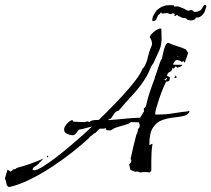

<svg xmlns="http://www.w3.org/2000/svg" viewBox="-154 -640 867 788"><path d="M-117 128Q-127 123 -128 112Q-129 101 -134 93L-123 56L-111 64H-109L-99 55L-91 54L-85 49Q-30 35 21 12H23Q16 20 5 31Q-6 42 -16 47L-21 56L-15 59Q-3 59 21.5 44Q46 29 76 6Q106 -17 136 -42.5Q166 -68 189.5 -89Q213 -110 224 -121Q211 -118 197.5 -114Q184 -110 170 -108Q165 -103 159 -94Q153 -85 144 -85Q134 -85 121.5 -90.5Q109 -96 109 -109Q109 -119 121.5 -133Q134 -147 144 -147L146 -141Q158 -140 170 -139.5Q182 -139 194 -139L204 -142L213 -139Q221 -146 231.5 -147Q242 -148 252 -148Q268 -164 295 -191Q322 -218 351 -249.5Q380 -281 402 -310Q424 -339 431 -358L433 -361L434 -360Q447 -379 452 -402Q457 -425 465 -445V-444Q466 -446 468 -451Q470 -456 470 -458Q470 -474 461 -487Q461 -493 469 -501.5Q477 -510 487 -516.5Q497 -523 503 -523Q508 -523 508 -521L509 -496Q511 -459 500 -434Q489 -409 474 -377V-379Q466 -368 461 -355Q456 -342 449 -329Q426 -289 394 -254.5Q362 -220 332 -185H331Q323 -185 314 -172.5Q305 -160 301 -153H298L290 -148V-147Q322 -149 355 -152.5Q388 -156 421 -157L437 -183L436 -194L445 -204Q451 -233 460.5 -261.5Q470 -290 481 -318V-322Q484 -328 490 -346.5Q496 -365 501.5 -381Q507 -397 510 -397Q512 -404 515 -420Q518 -436 523.5 -450Q529 -464 537 -464Q555 -456 573.5 -450.5Q592 -445 609 -437L618 -423Q615 -413 611.5 -403Q608 -393 604 -383L598 -390L593 -385Q584 -393 571 -394Q566 -392 562 -386.5Q558 -381 556 -375Q562 -374 568.5 -374Q575 -374 582 -374H594Q593 -369 586 -366.5Q579 -364 574 -362L567 -368L559 -358L553 -361Q553 -350 545 -346L535 -340L531 -329L544 -322L541 -309L534 -305L529 -306Q525 -300 517 -281.5Q509 -263 501.5 -241Q494 -219 488.5 -200.5Q483 -182 483 -175V-170H497Q527 -170 557 -175Q587 -180 617 -183L621 -185L624 -183Q618 -168 599.5 -164Q581 -160 557.5 -157.5Q534 -155 511.5 -147Q489 -139 474 -116.5Q459 -94 459 -49V-44L460 -45L472 -50Q469 -32 468 -14.5Q467 3 467 20V60L461 68Q456 67 451 66.5Q446 66 441 66Q437 66 432 66.5Q427 67 422 68Q418 66 412.5 64.5Q407 63 401 65Q392 62 381 57L376 34Q385 29 385 18L382 12Q387 -13 393 -37Q399 -61 405 -85Q408 -91 410 -97Q412 -103 412 -109L418 -117L420 -125L416 -138L382 -139Q382 -135 367 -130Q352 -125 335.5 -120.5Q319 -116 314 -113Q310 -111 305 -107.5Q300 -104 294 -105L283 -106L279 -115L274 -112H256L246 -104H247L237 -94H235L212 -76L213 -75Q183 -47 143 -15.5Q103 16 58 45.5Q13 75 -32 97Q-77 119 -117 128ZM577 -406 578 -409H576L574 -407ZM565 -320 561 -321 568 -331 571 -321ZM526 -310 531 -317 530 -320 520 -313ZM38 5 40 -1 43 0 44 4 43 5ZM483 -556Q481 -555 478.5 -554Q476 -553 474 -553Q471 -553 471 -559Q471 -569 478 -580.5Q485 -592 488 -597Q494 -602 502 -607.5Q510 -613 518 -615Q526 -619 545 -619Q550 -619 552.5 -618.5Q555 -618 558 -618Q560 -618 560.5 -615Q561 -612 563 -613L573 -614Q576 -614 584.5 -611Q593 -608 594 -607Q599 -606 609 -600Q619 -594 624 -597Q628 -599 630 -599Q635 -599 638.5 -595Q642 -591 647 -591Q656 -591 666 -596Q670 -598 674 -604Q678 -610 682 -617Q684 -620 687 -620Q689 -620 691.5 -618Q694 -616 692 -611Q690 -606 688 -598Q686 -590 684 -588Q682 -584 674 -576Q673 -575 667.5 -571.5Q662 -568 657 -568Q655 -568 654 -568.5Q653 -569 649 -567Q648 -566 648 -564Q648 -561 642 -559Q636 -557 633 -556Q630 -556 627 -556.5Q624 -557 616 -558Q611 -565 604 -566H600Q594 -566 590 -569Q586 -572 578 -574Q576 -577 574 -578.5Q572 -580 567 -575Q567 -575 564 -574.5Q561 -574 562 -577L563 -581Q563 -586 552 -585Q551 -582 547 -582Q543 -582 538 -584.5Q533 -587 528 -586L518 -585Q515 -585 512.5 -584.5Q510 -584 508 -588Q508 -589 507.5 -589Q507 -589 507 -589Q506 -589 504.5 -586.5Q503 -584 501 -582Q495 -579 494 -576L489 -565Q488 -563 487.5 -560.5Q487 -558 483 -556Z"/></svg>

Font: Kolker Brush
Style: Regular
Weight: 400
Designer: Robert E. Leuschke
Foundry: Robert E. Leuschke
Version: Version 1.010; ttfautohint (v1.8.3)